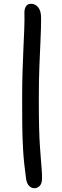

<svg xmlns="http://www.w3.org/2000/svg" viewBox="-20 -833 328 1014"><path d="M162 161Q146 161 134 149Q122 137 118 113Q106 28 102 -41.5Q98 -111 97.5 -177Q97 -243 97 -316Q97 -390 99 -454Q101 -518 103.5 -573Q106 -628 108 -677Q110 -726 109 -769Q109 -787 117.5 -800Q126 -813 144 -813Q166 -813 181.5 -794.5Q197 -776 197 -738Q197 -684 194 -621.5Q191 -559 188 -482.5Q185 -406 185 -309Q185 -220 186.5 -159.5Q188 -99 191 -58.5Q194 -18 196 9Q198 36 200 58.5Q202 81 202 108Q202 137 189.5 149Q177 161 162 161Z"/></svg>

Font: Shantell Sans
Style: Regular
Weight: 400
Designer: Stephen Nixon, Anya Danilova, Shantell Martin
Foundry: Arrow Type
Version: Version 1.008;[ac192a2d6]